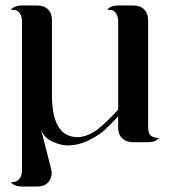

<svg xmlns="http://www.w3.org/2000/svg" viewBox="-20 -520 627 702"><path d="M521.5 -59.6Q521.5 -31.2 532.2 -23.4Q543 -15.6 561.5 -15.6Q548.8 0 521.5 0H466.8Q441.4 0 426.8 -14.2Q412.1 -28.3 412.1 -53.7V-94.7Q382.8 -62.5 361.3 -43.5Q339.8 -24.4 302.7 -6.3Q265.6 11.7 226.6 11.7Q203.1 11.7 172.4 -2Q141.6 -15.6 129.9 -46.9L167 97.7Q168.9 107.4 168.9 113.3Q168.9 123 166 129.9Q154.3 162.1 115.2 162.1H60.5Q33.2 162.1 19.5 146.5Q60.5 146.5 60.5 100.6V-440.4Q60.5 -460 53.2 -470.2Q45.9 -480.5 38.6 -482.4Q31.2 -484.4 19.5 -484.4Q33.2 -500 60.5 -500H115.2Q140.6 -500 155.3 -485.8Q169.9 -471.7 169.9 -446.3V-167Q171.9 -18.6 263.7 -18.6Q291 -18.6 322.3 -37.1Q353.5 -55.7 412.1 -119.1V-439.5Q412.1 -459 405.3 -469.7Q398.4 -480.5 391.1 -482.4Q383.8 -484.4 372.1 -484.4Q384.8 -500 412.1 -500H466.8Q492.2 -500 506.8 -485.8Q521.5 -471.7 521.5 -446.3Z"/></svg>

Font: Olivea
Style: LigaturesFont
Weight: 400
Designer: Achmad Aprilia Pratama
Version: Version 001.000